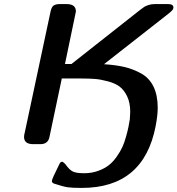

<svg xmlns="http://www.w3.org/2000/svg" viewBox="-20 -714 879 951"><path d="M99.1 -36.1Q99.1 -44.9 103 -59.1L230 -654.8Q234.9 -679.7 245.8 -686.8Q256.8 -693.8 275.9 -693.8H310.1Q356 -693.8 356 -657.2Q356 -656.2 301.8 -397H334L672.9 -664.1Q689.9 -677.2 695.6 -680.7Q701.2 -684.1 715.1 -689Q729 -693.8 746.1 -693.8H813Q838.9 -693.8 838.9 -676.8Q838.9 -673.8 837.4 -669.9Q835.9 -666 833.5 -663.6Q831.1 -661.1 827.1 -657Q823.2 -652.8 820.1 -650.9Q816.9 -648.9 812 -644.5Q807.1 -640.1 804.2 -638.2L495.1 -396Q554.2 -392.1 596.7 -382.1Q639.2 -372.1 679.2 -350.1Q719.2 -328.1 740.2 -285.2Q761.2 -242.2 761.2 -180.2Q761.2 -144 751 -89.8Q691.9 217.3 383.8 216.8Q335.9 216.8 314 213.4Q292 210 249 195.8Q236.8 191.9 236.8 182.1Q236.8 173.3 275.9 95.2Q280.8 87.4 286.9 87.2Q293 86.9 305.2 101.1Q324.2 127.9 341.6 136Q358.9 144 397 144Q434.1 144 465.6 132.6Q497.1 121.1 518.6 104.5Q540 87.9 558.1 62Q576.2 36.1 586.2 14.2Q596.2 -7.8 604.5 -37.8Q612.8 -67.9 616 -84Q619.1 -100.1 623 -123Q625 -147 625 -160.2Q625 -205.1 609.6 -237.1Q594.2 -269 572 -285.4Q549.8 -301.8 513.9 -311.3Q478 -320.8 450 -323Q421.9 -325.2 380.9 -325.2H286.1L225.1 -36.1Q218.3 0 180.2 0H144Q99.1 0 99.1 -36.1Z"/></svg>

Font: CMU Sans Serif
Style: BoldOblique
Weight: 700
Italic angle: -12°
Version: Version 0.7.0